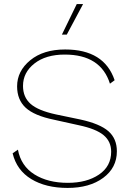

<svg xmlns="http://www.w3.org/2000/svg" viewBox="-20 -913 643 943"><path d="M357 -893H388L308 -743H284ZM300 -670Q492 -670 543 -519L520 -502Q475 -645 298 -645Q205 -645 149 -601Q93 -557 93 -491Q93 -436 130 -403Q167 -370 255 -351L375 -326Q471 -305 512.5 -268.5Q554 -232 554 -170Q554 -89 487 -39.5Q420 10 312 10Q205 10 133.5 -33.5Q62 -77 42 -160L68 -178Q83 -98 149 -56.5Q215 -15 313 -15Q406 -15 466 -55.5Q526 -96 526 -168Q526 -218 489 -249Q452 -280 367 -298L245 -325Q148 -345 106 -384Q64 -423 64 -489Q64 -564 128.5 -617Q193 -670 300 -670Z"/></svg>

Font: Elaine Sans ExtraLight
Style: Regular
Weight: 275
Designer: Wei Huang
Foundry: Wei Huang
Version: Version 2.001;December 24, 2019;FontCreator 12.0.0.2547 64-b